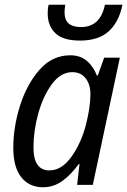

<svg xmlns="http://www.w3.org/2000/svg" viewBox="-20 -779 536 809"><path d="M161 10Q207 10 244 -17.5Q281 -45 312 -88H315L305 0H371L485 -536H419L392 -461H388Q374 -498 346.5 -522Q319 -546 276 -546Q200 -546 146.5 -485Q93 -424 64.5 -334Q36 -244 36 -156Q36 -75 69.5 -32.5Q103 10 161 10ZM188 -61Q121 -61 121 -158Q121 -228 141.5 -301.5Q162 -375 199 -425Q236 -475 285 -475Q320 -475 340.5 -449.5Q361 -424 361 -382Q361 -328 342 -253Q322 -176 281 -118.5Q240 -61 188 -61ZM317 -608Q395 -608 438 -647Q481 -686 496 -759H422Q403 -665 321 -665Q252 -665 252 -726Q252 -742 255 -759H185Q181 -746 181 -723Q181 -670 213.5 -639Q246 -608 317 -608Z"/></svg>

Font: Noto Sans UI SemiCondensed
Style: Italic
Weight: 400
Width: 4
Italic angle: -12°
Designer: Monotype Design Team
Foundry: Monotype Imaging Inc.
Version: Version 1.901